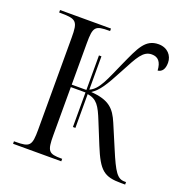

<svg xmlns="http://www.w3.org/2000/svg" viewBox="-104 -634 691 726"><g transform="rotate(20 241.5 -271.0)"><path d="M25 0H219V-10H216C164 -10 157 -18 157 -83V-276H216V-137H226V-273C264 -267 277 -246 299 -191L334 -105C370 -17 391 0 460 0H476V-10H470C441 -10 427 -31 393 -112L354 -204C333 -254 309 -280 236 -285C264 -304 280 -328 319 -402C352 -464 368 -497 403 -497C428 -497 442 -482 444 -447C460 -449 471 -461 471 -488C471 -517 450 -542 414 -542C360 -542 343 -497 311 -427C277 -351 261 -306 226 -291V-425H216V-286H157V-453C157 -519 164 -526 221 -526H224V-536H19V-526H25C89 -526 96 -518 96 -453V-83C96 -18 89 -10 32 -10H25Z"/></g></svg>

Font: Noto Serif Display ExtraCondensed Light
Style: Regular
Weight: 300
Width: 2
Designer: Monotype Design Team
Foundry: Monotype Imaging Inc.
Version: Version 2.009